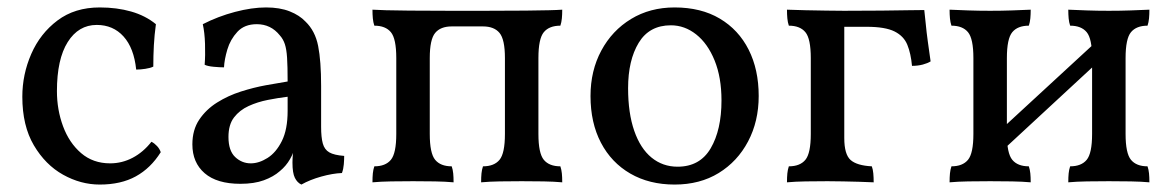

<svg xmlns="http://www.w3.org/2000/svg" viewBox="-20 -487 3145 516"><path d="M412 -78Q385 -35 345 -13Q305 9 248 9Q197 9 149.5 -17.5Q102 -44 71 -96.5Q40 -149 40 -227Q40 -287 64 -342Q88 -397 134.5 -432Q181 -467 248 -467Q294 -467 332.5 -456Q371 -445 399 -422Q395 -393 393.5 -365Q392 -337 392 -308Q384 -304 370.5 -302Q357 -300 346 -300Q340 -358 312 -389Q284 -420 240 -420Q191 -420 162 -374Q133 -328 133 -242Q133 -192 149.5 -147.5Q166 -103 198 -75.5Q230 -48 276 -48Q308 -48 336.5 -63Q365 -78 387 -106Q395 -102 402 -94.5Q409 -87 412 -78Z M790 9Q779 4 772.5 -9Q766 -22 766 -50Q766 -59 767 -71.5Q768 -84 771 -94H773Q770 -78 759.5 -59.5Q749 -41 732 -27Q715 -12 689 -2.5Q663 7 626 7Q563 7 530 -21.5Q497 -50 497 -99Q497 -138 515.5 -165.5Q534 -193 563.5 -211.5Q593 -230 627.5 -241Q662 -252 695 -258Q728 -264 753 -268Q753 -309 751.5 -332Q750 -355 745.5 -368.5Q741 -382 732 -392Q720 -407 704.5 -414.5Q689 -422 670 -422Q637 -422 618 -401.5Q599 -381 591 -354Q583 -327 582 -306Q571 -306 554.5 -307.5Q538 -309 530 -313Q532 -338 531 -369Q530 -400 525 -422Q566 -443 611.5 -455Q657 -467 695 -467Q732 -467 758.5 -456.5Q785 -446 801 -429Q827 -404 835 -363.5Q843 -323 843 -256V-146Q843 -118 847.5 -101.5Q852 -85 865 -77.5Q878 -70 905 -68Q905 -58 904 -45.5Q903 -33 899 -22Q874 -21 843.5 -12.5Q813 -4 790 9ZM654 -48Q676 -48 699 -62.5Q722 -77 737.5 -108Q753 -139 753 -189V-227Q728 -224 700 -218.5Q672 -213 648 -202Q624 -191 609 -171.5Q594 -152 594 -119Q594 -82 612 -65Q630 -48 654 -48Z M981 3Q981 -11 982 -21Q983 -31 986 -40Q1016 -40 1030.5 -57.5Q1045 -75 1045 -127V-331Q1045 -383 1030.5 -400.5Q1016 -418 986 -418Q983 -427 982 -437.5Q981 -448 981 -461Q996 -460 1017.5 -459.5Q1039 -459 1079.5 -458.5Q1120 -458 1190 -458H1282Q1353 -458 1393 -458.5Q1433 -459 1455 -459.5Q1477 -460 1491 -461Q1491 -448 1490 -437.5Q1489 -427 1486 -418Q1456 -418 1441.5 -400.5Q1427 -383 1427 -331V-127Q1427 -75 1441.5 -57.5Q1456 -40 1486 -40Q1489 -31 1490 -21Q1491 -11 1491 3Q1469 1 1441 0.5Q1413 0 1382 0Q1351 0 1323 0.5Q1295 1 1273 3Q1273 -11 1274 -21Q1275 -31 1278 -40Q1308 -40 1322.5 -57.5Q1337 -75 1337 -127V-331Q1337 -381 1322.5 -398.5Q1308 -416 1278 -416H1194Q1164 -416 1149.5 -398.5Q1135 -381 1135 -331V-127Q1135 -75 1149.5 -57.5Q1164 -40 1194 -40Q1197 -31 1198 -21Q1199 -11 1199 3Q1177 1 1149 0.5Q1121 0 1090 0Q1059 0 1031 0.5Q1003 1 981 3Z M1793 9Q1725 9 1674 -20.5Q1623 -50 1595 -103.5Q1567 -157 1567 -229Q1567 -297 1596 -351Q1625 -405 1676 -436Q1727 -467 1793 -467Q1864 -467 1914.5 -437Q1965 -407 1992 -353.5Q2019 -300 2019 -229Q2019 -161 1990.5 -107Q1962 -53 1911.5 -22Q1861 9 1793 9ZM1801 -39Q1861 -39 1890 -88.5Q1919 -138 1919 -217Q1919 -279 1900.5 -324.5Q1882 -370 1851 -394.5Q1820 -419 1783 -419Q1725 -419 1696.5 -372Q1668 -325 1668 -250Q1668 -183 1684.5 -135.5Q1701 -88 1731 -63.5Q1761 -39 1801 -39Z M2095 3Q2095 -11 2096 -21Q2097 -31 2100 -40Q2130 -40 2144.5 -57.5Q2159 -75 2159 -127V-331Q2159 -383 2144.5 -400.5Q2130 -418 2100 -418Q2097 -427 2096 -437.5Q2095 -448 2095 -461Q2117 -460 2145 -459.5Q2173 -459 2201 -458.5Q2229 -458 2249 -458V-116Q2249 -72 2266 -57Q2283 -42 2323 -40Q2326 -32 2327 -21Q2328 -10 2328 3Q2309 2 2288 1.5Q2267 1 2246 0.5Q2225 0 2204 0Q2173 0 2145 0.5Q2117 1 2095 3ZM2431 -310Q2428 -343 2418.5 -366.5Q2409 -390 2384 -402.5Q2359 -415 2309 -415H2227L2246 -458Q2306 -458 2349 -458.5Q2392 -459 2420.5 -459.5Q2449 -460 2464 -460Q2466 -444 2468 -422.5Q2470 -401 2473.5 -375.5Q2477 -350 2481 -322Q2473 -317 2460 -313.5Q2447 -310 2431 -310Z M2851 3Q2851 -11 2852 -21Q2853 -31 2856 -40Q2886 -40 2900.5 -57.5Q2915 -75 2915 -127V-331Q2915 -383 2900.5 -400.5Q2886 -418 2856 -418Q2853 -427 2852 -437.5Q2851 -448 2851 -461Q2873 -460 2901 -459Q2929 -458 2960 -458Q2991 -458 3019 -459Q3047 -460 3069 -461Q3069 -448 3068 -437.5Q3067 -427 3064 -418Q3034 -418 3019.5 -400.5Q3005 -383 3005 -331V-127Q3005 -75 3019.5 -57.5Q3034 -40 3064 -40Q3067 -31 3068 -21Q3069 -11 3069 3Q3047 1 3019 0.5Q2991 0 2960 0Q2929 0 2901 0.5Q2873 1 2851 3ZM2532 3Q2532 -11 2533 -21Q2534 -31 2537 -40Q2567 -40 2581.5 -57.5Q2596 -75 2596 -127V-331Q2596 -383 2581.5 -400.5Q2567 -418 2537 -418Q2534 -427 2533 -437.5Q2532 -448 2532 -461Q2554 -460 2582 -459Q2610 -458 2641 -458Q2672 -458 2700 -459Q2728 -460 2750 -461Q2750 -448 2749 -437.5Q2748 -427 2745 -418Q2715 -418 2700.5 -400.5Q2686 -383 2686 -331V-127Q2686 -75 2700.5 -57.5Q2715 -40 2745 -40Q2748 -31 2749 -21Q2750 -11 2750 3Q2728 1 2700 0.5Q2672 0 2641 0Q2610 0 2582 0.5Q2554 1 2532 3ZM2668 -77V-137L2936 -384V-325Z"/></svg>

Font: Vollkorn
Style: Regular
Weight: 400
Designer: Friedrich Althausen
Foundry: Friedrich Althausen
Version: Version 5.001